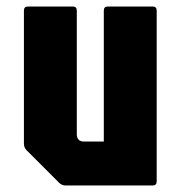

<svg xmlns="http://www.w3.org/2000/svg" viewBox="-20 -570 552 590"><path d="M181.5 0Q170 0 161.5 -8.5L61.5 -108.5Q53.5 -116.5 53.5 -128.5V-537.5Q53.5 -550 66 -550H203.5Q216 -550 216 -537.5V-158Q216 -135 238.5 -135H299V-537.5Q299 -550 311.5 -550H449Q461.5 -550 461.5 -537.5V-12.5Q461.5 0 449 0Z"/></svg>

Font: Jaro 24pt
Style: Regular
Weight: 400
Designer: Agyei Archer, Celine Hurka, Mirko Velimirović
Version: Version 1.000